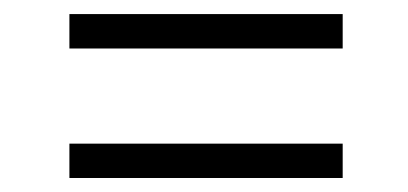

<svg xmlns="http://www.w3.org/2000/svg" viewBox="-20 -388 574 270"><path d="M461.9 -319.8H77.6V-368.2H461.9ZM461.9 -137.7H77.6V-186H461.9Z"/></svg>

Font: Vazirmatn RD UI ExtraLight
Style: Regular
Weight: 200
Designer: Saber Rastikerdar
Foundry: Saber Rastikerdar
Version: Version 33.003